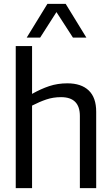

<svg xmlns="http://www.w3.org/2000/svg" viewBox="-20 -980 583 1000"><path d="M62 0V-740H147V-491Q193 -517 236.5 -531.5Q280 -546 331 -546Q403 -546 442 -509Q481 -472 481 -398V0H396V-376Q396 -474 298 -474Q257 -474 221.5 -462Q186 -450 147 -430V0ZM119 -784 227 -960H322L430 -784H360L274 -917L189 -784Z"/></svg>

Font: Georama
Style: Regular
Weight: 400
Designer: Jean-Baptiste Levee
Foundry: Production Type
Version: Version 1.000